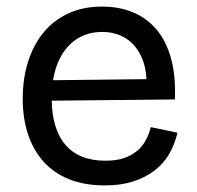

<svg xmlns="http://www.w3.org/2000/svg" viewBox="-20 -550 599 583"><path d="M299 13Q237 13 190.5 -5.5Q144 -24 112.5 -59Q81 -94 65 -142.5Q49 -191 49 -250Q49 -311 65 -362Q81 -413 111.5 -450.5Q142 -488 187 -509Q232 -530 290 -530Q342 -530 384 -512.5Q426 -495 455.5 -460Q485 -425 499.5 -372Q514 -319 511 -248L106 -244V-306L454 -310L424 -268Q429 -329 412.5 -370Q396 -411 364.5 -432Q333 -453 290 -453Q244 -453 209.5 -429Q175 -405 156 -360Q137 -315 137 -252Q137 -159 178.5 -110.5Q220 -62 300 -62Q333 -62 356.5 -70Q380 -78 396.5 -92Q413 -106 423 -125Q433 -144 438 -164L519 -147Q510 -110 492.5 -80.5Q475 -51 447 -30.5Q419 -10 382.5 1.5Q346 13 299 13Z"/></svg>

Font: Bricolage Grotesque 24pt
Style: Regular
Weight: 400
Designer: Mathieu Triay
Foundry: Atelier Triay
Version: Version 1.001;gftools[0.9.33.dev8+g029e19f]